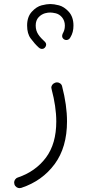

<svg xmlns="http://www.w3.org/2000/svg" viewBox="-20 -676 428 961"><path d="M255.4 -261.7C244.1 -257.8 236.8 -247.1 236.8 -237.8C236.8 -235.4 237.3 -232.4 238.3 -229.5C253.4 -172.4 261.7 -117.7 261.7 -68.4C261.7 6.3 244.6 66.4 210 112.8C175.3 159.2 128.4 192.4 69.3 212.4C57.1 216.3 50.8 228 50.8 237.3C50.8 240.2 51.3 243.2 52.2 246.6C56.6 259.8 68.4 265.6 77.6 265.6C80.6 265.6 83.5 265.1 86.9 264.2C156.2 241.2 211.9 201.7 253.4 145.5C294.9 89.4 315.4 18.1 315.4 -68.4C315.4 -122.6 307.1 -181.2 291 -243.2C288.6 -256.8 275.4 -263.7 266.1 -263.7C262.7 -263.7 258.8 -263.2 255.4 -261.7ZM115.7 -548.3C115.7 -521 121.6 -499.5 133.8 -483.4C145.5 -467.3 158.7 -452.1 172.9 -439C181.2 -430.7 189 -431.2 190.9 -431.2C195.8 -431.2 200.2 -433.1 203.6 -436.5C211.4 -444.3 210.9 -452.1 210.9 -454.1C210.9 -458.5 209 -462.4 205.6 -465.8C177.7 -492.7 158.7 -511.7 158.7 -548.3C158.7 -565.4 163.6 -579.6 173.3 -589.8C192.9 -610.8 217.8 -613.3 231.9 -613.3C239.3 -613.3 248 -611.8 259.3 -609.4C280.8 -604 304.7 -583 304.7 -547.9C304.7 -530.8 300.3 -519 293.9 -507.8C292 -503.4 291 -499 291 -495.6C291 -488.8 294.4 -482.9 301.3 -478.5C305.2 -476.6 308.6 -475.6 312 -475.6C317.4 -475.6 327.1 -478 332.5 -489.3C342.8 -505.9 347.7 -525.4 347.7 -547.9C347.7 -576.7 339.8 -600.1 324.2 -617.2C308.6 -634.3 292 -645 274.9 -649.4C257.8 -653.8 243.2 -655.8 231.9 -655.8C220.2 -655.8 205.6 -653.8 188.5 -649.4C171.4 -645 154.8 -634.3 139.2 -617.2C123.5 -600.1 115.7 -577.1 115.7 -548.3Z"/></svg>

Font: Mikhak Light
Style: Regular
Weight: 300
Designer: Amin Abedi
Version: Version 3.2